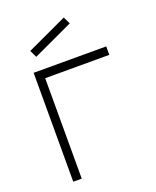

<svg xmlns="http://www.w3.org/2000/svg" viewBox="-142 -849 758 932"><g transform="rotate(-20 237.0 -382.5)"><path d="M111.5 -631.2 93.8 -667.7 302.1 -764.6 319.8 -728.1ZM447.9 -562.5H72.9V0H116.7V-518.8H447.9Z"/></g></svg>

Font: Manrope Thin
Style: Regular
Weight: 100
Width: 4
Designer: Michael Sharanda
Foundry: Michael Sharanda
Version: Version 2.000;PS 002.000;hotconv 1.0.88;makeotf.lib2.5.64775